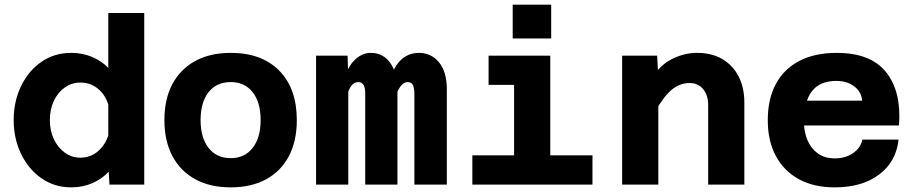

<svg xmlns="http://www.w3.org/2000/svg" viewBox="-20 -796 3940 828"><path d="M287 -568Q335 -568 377 -550.5Q419 -533 447 -503V-740H602V0H452L449 -56Q421 -25 379 -6.5Q337 12 287 12Q215 12 159 -27Q103 -66 71 -132Q39 -198 39 -278Q39 -359 71 -425Q103 -491 159 -529.5Q215 -568 287 -568ZM327 -116Q369 -116 401 -142.5Q433 -169 447 -212V-345Q433 -389 401 -414.5Q369 -440 327 -440Q289 -440 259 -418.5Q229 -397 212 -360.5Q195 -324 195 -278Q195 -233 212 -196.5Q229 -160 259 -138Q289 -116 327 -116Z M975 12Q886 12 822 -23Q758 -58 723.5 -123Q689 -188 689 -278Q689 -369 723.5 -433.5Q758 -498 822 -533Q886 -568 975 -568Q1109 -568 1184.5 -491Q1260 -414 1260 -278Q1260 -188 1226 -123Q1192 -58 1128 -23Q1064 12 975 12ZM975 -114Q1035 -114 1069.5 -158Q1104 -202 1104 -278Q1104 -355 1069.5 -398.5Q1035 -442 975 -442Q914 -442 879.5 -398.5Q845 -355 845 -278Q845 -202 879.5 -158Q914 -114 975 -114Z M1767 0V-392Q1767 -415 1761 -428.5Q1755 -442 1738 -442Q1716 -442 1698.5 -409.5Q1681 -377 1670 -296L1660 -371Q1654 -462 1690 -515Q1726 -568 1787 -568Q1839 -568 1873 -527.5Q1907 -487 1907 -409V0ZM1343 0V-556H1479L1482 -453V0ZM1555 0V-392Q1555 -418 1547.5 -430Q1540 -442 1525 -442Q1499 -442 1484 -406Q1469 -370 1458 -296L1459 -377Q1455 -435 1472 -478Q1489 -521 1517.5 -544.5Q1546 -568 1579 -568Q1632 -568 1663 -524.5Q1694 -481 1694 -411V0Z M2197 0V-556H2353V0ZM2017 0V-126H2535V0ZM2087 -430V-556H2275V-430ZM2191 -630V-776H2357V-630Z M3034 0V-343Q3034 -386 3012 -412Q2990 -438 2954 -438Q2913 -438 2878.5 -410.5Q2844 -383 2806 -316L2784 -448Q2822 -513 2876 -540.5Q2930 -568 2986 -568Q3050 -568 3095.5 -541Q3141 -514 3165.5 -466Q3190 -418 3190 -353V0ZM2663 0V-556H2814L2819 -457V0Z M3580 12Q3490 12 3425.5 -23Q3361 -58 3326 -123Q3291 -188 3291 -278Q3291 -369 3326 -434Q3361 -499 3427.5 -533.5Q3494 -568 3588 -568Q3735 -568 3801.5 -484.5Q3868 -401 3857 -255H3415L3416 -362H3698Q3695 -400 3664 -423.5Q3633 -447 3587 -447Q3515 -447 3481 -402Q3447 -357 3447 -271Q3447 -228 3462 -192Q3477 -156 3506.5 -134.5Q3536 -113 3580 -113Q3627 -113 3659.5 -136Q3692 -159 3699 -194H3855Q3845 -99 3771.5 -43.5Q3698 12 3580 12Z"/></svg>

Font: Azeret Mono
Style: Bold
Weight: 700
Designer: Martin Vácha
Foundry: Displaay
Version: Version 1.002